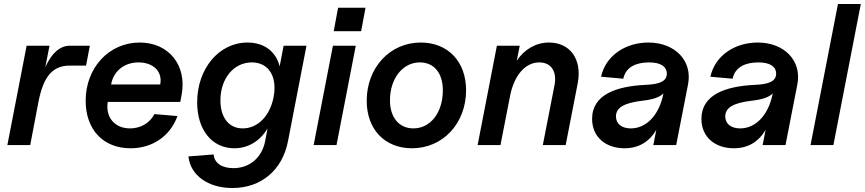

<svg xmlns="http://www.w3.org/2000/svg" viewBox="-20 -730 4351 966"><path d="M17 0H132L173 -215C198 -346 245 -400 331 -400H413L432 -500H331C282 -500 240 -463 208 -392L229 -500H114Z M637 16C747 16 836 -45 873 -146L757 -156C733 -110 687 -84 634 -84C557 -84 510 -140 522 -217H887L894 -254C921 -402 829 -516 683 -516C529 -516 411 -390 411 -223C411 -77 500 16 637 16ZM786 -305H539C551 -373 606 -416 677 -416C752 -416 799 -369 786 -305Z M1149 216C1294 216 1401 126 1429 -20L1522 -500H1407L1387 -396C1369 -469 1311 -516 1225 -516C1082 -516 972 -385 972 -215C972 -76 1047 16 1159 16C1229 16 1287 -20 1326 -83L1314 -20C1298 63 1236 116 1154 116C1096 116 1058 90 1055 47L928 57C938 152 1027 216 1149 216ZM1201 -84C1132 -84 1089 -138 1089 -225C1089 -335 1156 -416 1247 -416C1332 -416 1377 -344 1356 -239C1337 -145 1276 -84 1201 -84Z M1558 0H1673L1770 -500H1655ZM1659 -573H1797L1819 -691H1681Z M2053 16C2208 16 2325 -109 2325 -276C2325 -420 2234 -516 2097 -516C1942 -516 1825 -390 1825 -223C1825 -79 1916 16 2053 16ZM2060 -84C1988 -84 1942 -139 1942 -225C1942 -335 2006 -416 2092 -416C2164 -416 2208 -363 2208 -275C2208 -164 2146 -84 2060 -84Z M2770 -302 2711 0H2826L2887 -313C2909 -431 2849 -516 2742 -516C2676 -516 2619 -482 2580 -425L2595 -500H2480L2383 0H2498L2548 -256C2570 -355 2625 -416 2693 -416C2753 -416 2783 -371 2770 -302Z M3122 16C3192 16 3246 -15 3282 -77L3267 0H3382L3442 -307C3464 -423 3378 -516 3242 -516C3132 -516 3029 -455 3004 -344L3116 -334C3128 -393 3181 -416 3245 -416C3302 -416 3334 -397 3335 -360C3335 -323 3303 -306 3227 -303C3081 -296 2959 -254 2959 -132C2959 -40 3028 16 3122 16ZM3154 -84C3108 -84 3079 -107 3079 -144C3079 -188 3119 -212 3210 -223C3264 -229 3298 -240 3318 -260L3317 -256C3296 -151 3232 -84 3154 -84Z M3672 16C3742 16 3796 -15 3832 -77L3817 0H3932L3992 -307C4014 -423 3928 -516 3792 -516C3682 -516 3579 -455 3554 -344L3666 -334C3678 -393 3731 -416 3795 -416C3852 -416 3884 -397 3885 -360C3885 -323 3853 -306 3777 -303C3631 -296 3509 -254 3509 -132C3509 -40 3578 16 3672 16ZM3704 -84C3658 -84 3629 -107 3629 -144C3629 -188 3669 -212 3760 -223C3814 -229 3848 -240 3868 -260L3867 -256C3846 -151 3782 -84 3704 -84Z M4058 0H4173L4311 -710H4196Z"/></svg>

Font: Uncut Sans Semibold Italic
Style: Regular
Weight: 600
Italic angle: -11°
Designer: Kasper Nordkvist
Foundry: UNCUT.wtf
Version: Version 1.304;Glyphs 3.2 (3246)